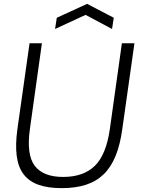

<svg xmlns="http://www.w3.org/2000/svg" viewBox="-20 -964 745 994"><path d="M299 10Q228 10 179 -7.5Q130 -25 102 -62Q74 -99 66.5 -157Q59 -215 70 -295L133 -740H197L135 -298Q116 -164 159.5 -106Q203 -48 307 -48Q412 -48 471 -105.5Q530 -163 549 -298L611 -740H676L613 -295Q602 -215 578.5 -157Q555 -99 517 -62Q479 -25 425 -7.5Q371 10 299 10ZM274 -872 431 -944 569 -872 560 -814 423 -887 265 -814Z"/></svg>

Font: Plata Sans Light
Style: Italic
Weight: 300
Italic angle: -8°
Designer: Pablo Impallari, Andres Torresi, & Cristiano Sobral
Foundry: Pablo Impallari, Andres Torresi, & Cristiano Sobral
Version: Version 1.00;December 28, 2019;FontCreator 12.0.0.2547 64-bi